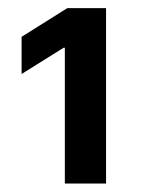

<svg xmlns="http://www.w3.org/2000/svg" viewBox="-20 -797 346 464"><path d="M136.7 -681.6H133.8L32.2 -618.2V-708L142.6 -777.3H236.3V-353.5H136.7Z"/></svg>

Font: Pretendard
Style: Bold
Weight: 700
Designer: Base glyphs from Inter by Rasmus Andersson; Hangeul glyphs from Noto Sans CJK(Source Han Sans) by Jang Soo-young and Kan
Foundry: Kil Hyung-jin
Version: Version 1.309